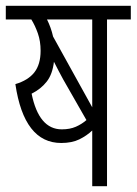

<svg xmlns="http://www.w3.org/2000/svg" viewBox="-20 -642 471 662"><path d="M349 -575V0H298V-192Q279 -174 253.5 -161.5Q228 -149 191 -149Q63 -149 33 -352Q77 -365 98.5 -392.5Q120 -420 120 -467Q120 -500 110.5 -527Q101 -554 88 -575H0V-622H431V-575ZM298 -575H142Q156 -547 163 -516L298 -272ZM198 -368Q191 -380 183 -396Q175 -412 166 -429Q161 -386 141 -360.5Q121 -335 89 -319Q114 -196 193 -196Q221 -196 241.5 -205Q262 -214 278 -228Z"/></svg>

Font: Noto Sans ExtraCondensed Light
Style: Regular
Weight: 300
Width: 2
Designer: Monotype Design Team
Foundry: Monotype Imaging Inc.
Version: Version 2.013; ttfautohint (v1.8.4.7-5d5b)